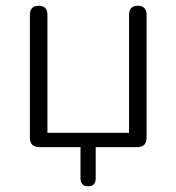

<svg xmlns="http://www.w3.org/2000/svg" viewBox="-20 -512 614 668"><path d="M287 136Q260 136 260 108V0H118Q84 0 84 -33V-460Q84 -492 115 -492Q145 -492 145 -460V-50H429V-460Q429 -492 459 -492Q490 -492 490 -460V-33Q490 0 457 0H313V108Q313 136 287 136Z"/></svg>

Font: Nunito Light
Style: Regular
Weight: 300
Designer: Vernon Adams
Foundry: Vernon Adams
Version: Version 3.601; ttfautohint (v1.8.2.53-6de2)